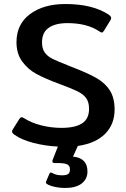

<svg xmlns="http://www.w3.org/2000/svg" viewBox="-20 -715 629 955"><path d="M366 14 343 64Q378 67 396.5 85.5Q415 104 415 138Q415 176 386 198Q357 220 303 220Q280 220 257 215.5Q234 211 220 204Q211 199 209 196Q207 193 210 186L225 151Q228 143 234 143Q235 143 243 147Q260 157 289 157Q310 157 319 150.5Q328 144 328 128Q328 109 314 102.5Q300 96 267 96H252Q244 96 241.5 91.5Q239 87 242 80L268 14Q205 11 147 -4Q89 -19 53 -44Q40 -53 40 -60Q40 -67 44 -72L76 -123Q82 -132 87 -132Q92 -132 100 -127Q136 -104 185 -91.5Q234 -79 286 -79Q354 -79 388.5 -101.5Q423 -124 423 -174Q423 -207 408.5 -227Q394 -247 364 -261.5Q334 -276 269 -300Q204 -324 161.5 -347Q119 -370 90.5 -409Q62 -448 62 -505Q62 -595 129.5 -645Q197 -695 305 -695Q441 -695 521 -642Q533 -633 533 -625Q533 -619 529 -614L497 -562Q491 -553 487 -553Q483 -553 474 -559Q413 -600 315 -600Q256 -600 222.5 -577Q189 -554 189 -504Q189 -473 202.5 -454Q216 -435 240 -423Q264 -411 315 -391Q325 -387 333.5 -383.5Q342 -380 350 -377Q422 -349 463.5 -324.5Q505 -300 527.5 -263.5Q550 -227 550 -170Q550 -97 503 -49.5Q456 -2 367 11Q367 13 366 14Z"/></svg>

Font: Mitr
Style: Regular
Weight: 400
Designer: Thanarat Vachiruckul
Foundry: Cadson Demak
Version: Version 1.002